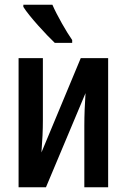

<svg xmlns="http://www.w3.org/2000/svg" viewBox="-20 -786 543 806"><path d="M200 -766H78V-757C103 -717 175 -639 210 -606H283V-618C259 -652 219 -722 200 -766ZM160 -542H58V0H173L339 -395C336 -349 334 -303 334 -258V0H434V-542H319L154 -146C158 -199 160 -237 160 -281Z"/></svg>

Font: Noto Sans Display Condensed Medium
Style: Regular
Weight: 500
Width: 3
Designer: Monotype Design Team
Foundry: Monotype Imaging Inc.
Version: Version 1.900